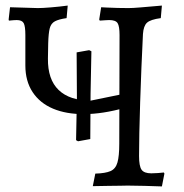

<svg xmlns="http://www.w3.org/2000/svg" viewBox="-20 -666 659 689"><path d="M561 3Q536 2 499 1Q462 0 438 0Q430 0 412.5 0.5Q395 1 370 1Q345 1 313 2L322 -43Q358 -44 376.5 -52Q395 -60 401.5 -83Q408 -106 408 -150L409 -540Q409 -572 402 -583Q395 -594 372 -594Q368 -594 360 -593.5Q352 -593 338 -592L336 -596L343 -640Q343 -640 361 -639Q379 -638 402 -637.5Q425 -637 441 -637Q456 -637 485.5 -639.5Q515 -642 561 -646L557 -601Q520 -596 507.5 -584.5Q495 -573 493 -544Q490 -486 487.5 -423Q485 -360 483 -300Q481 -240 480 -189.5Q479 -139 479 -106Q479 -70 488 -57Q497 -44 523 -44Q534 -44 547 -45Q560 -46 568 -47L570 -43ZM428 -279Q349 -257 283.5 -256.5Q218 -256 170.5 -276Q123 -296 97 -335.5Q71 -375 71 -431V-540Q71 -572 65 -583Q59 -594 40 -594Q36 -594 28.5 -593.5Q21 -593 12 -592L11 -596L16 -640L116 -637Q132 -637 162.5 -639.5Q193 -642 223 -646L219 -601Q191 -597 177 -589.5Q163 -582 158.5 -564.5Q154 -547 153 -511L152 -456Q151 -381 190.5 -343Q230 -305 306 -305L428 -330ZM260 -159 253 -163 256 -318 255 -478 300 -486 308 -482 305 -330 304 -167Z"/></svg>

Font: Alegreya
Style: Regular
Weight: 400
Designer: Juan Pablo del Peral
Foundry: Huerta Tipografica
Version: Version 2.009